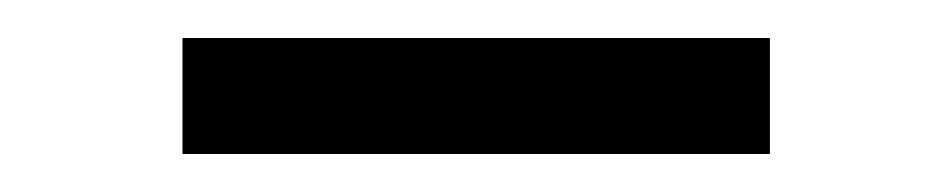

<svg xmlns="http://www.w3.org/2000/svg" viewBox="-20 -323 501 101"><path d="M385 -242H76V-303H385Z"/></svg>

Font: Strong
Style: Regular
Weight: 400
Designer: Roman Shchyukin (Gaslight Type Foundry)
Foundry: Cyreal (www.cyreal.org)
Version: Version 1.001